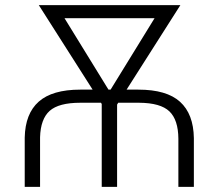

<svg xmlns="http://www.w3.org/2000/svg" viewBox="-20 -731 855 751"><path d="M76.7 0V-192.9Q78.6 -286.6 131.6 -333.5Q184.6 -380.4 293.9 -380.4H342.3L131.8 -710.9H685.5L475.1 -380.4H521Q631.8 -380.4 684.3 -332.8Q736.8 -285.2 738.3 -190.9V0H677.7V-188.5Q677.2 -262.2 642.6 -295.4Q607.9 -328.6 523.9 -329.1H442.4L438 -321.8V0H377.9V-324.2L375 -329.1H293.9Q210 -329.1 174.3 -297.4Q138.7 -265.6 136.7 -193.8V0ZM404.3 -380.4H412.6L584.5 -659.7H232.4Z"/></svg>

Font: SteelSelectRoboto
Style: Regular
Weight: 300
Designer: Google
Version: Version 2.137; 2017